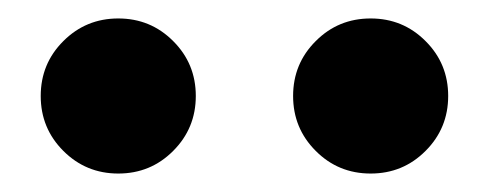

<svg xmlns="http://www.w3.org/2000/svg" viewBox="-20 -757 527 207"><path d="M296 -653.5Q296 -618.7 320.4 -594.3Q344.7 -569.9 379.6 -569.9Q414.5 -569.9 438.8 -594.3Q463.2 -618.7 463.2 -653.5Q463.2 -688.4 438.8 -712.7Q414.5 -737.1 379.6 -737.1Q344.7 -737.1 320.4 -712.7Q296 -688.4 296 -653.5ZM23.9 -653.5Q23.9 -618.7 48.3 -594.3Q72.7 -569.9 107.5 -569.9Q142.4 -569.9 166.7 -594.3Q191.1 -618.7 191.1 -653.5Q191.1 -688.4 166.7 -712.7Q142.4 -737.1 107.5 -737.1Q72.7 -737.1 48.3 -712.7Q23.9 -688.4 23.9 -653.5Z"/></svg>

Font: Giphurs SC
Style: Regular
Weight: 400
Version: Version 0.920